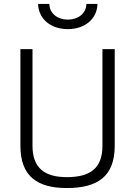

<svg xmlns="http://www.w3.org/2000/svg" viewBox="-20 -940 682 969"><path d="M172 -920C175 -844 236 -793 322 -793C408 -793 470 -844 472 -920H416C415 -871 373 -841 322 -841C272 -841 230 -871 229 -920H172ZM144 -692H83V-204C83 -49 170 9 317 9C472 9 559 -49 559 -204V-692H497V-204C497 -88 432 -46 317 -46C209 -46 144 -89 144 -204Z"/></svg>

Font: RazerF5 Light
Style: Regular
Weight: 300
Foundry: Razer Inc.
Version: Version 2